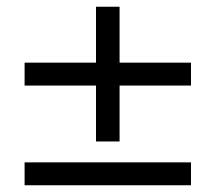

<svg xmlns="http://www.w3.org/2000/svg" viewBox="-20 -550 640 570"><path d="M265 -130V-296H53V-364H265V-530H335V-364H547V-296H335V-130ZM53 0V-68H547V0Z"/></svg>

Font: Mulish ExtraLight Medium
Style: Regular
Weight: 500
Version: Version 3.603